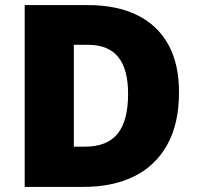

<svg xmlns="http://www.w3.org/2000/svg" viewBox="-20 -734 774 754"><path d="M683 -372Q683 -248 636.5 -165Q590 -82 506 -41Q422 0 308 0H77V-714H324Q439 -714 519 -674.5Q599 -635 641 -559Q683 -483 683 -372ZM483 -365Q483 -463 444 -510.5Q405 -558 326 -558H270V-158H313Q401 -158 442 -209Q483 -260 483 -365Z"/></svg>

Font: Noto Sans Cham Black
Style: Regular
Weight: 900
Version: Version 2.002